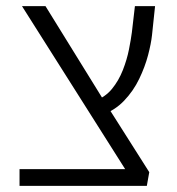

<svg xmlns="http://www.w3.org/2000/svg" viewBox="-20 -609 580 629"><path d="M421 -6 52 -589H129L325 -272L469 -45ZM44 0V-55H444L469 -45L461 0ZM311 -231 291 -279Q325 -291 347 -318Q369 -345 382.5 -379.5Q396 -414 402.5 -447Q409 -480 412 -503L422 -589H488L478 -494Q475 -466 465 -428Q455 -390 436 -350.5Q417 -311 386.5 -279Q356 -247 311 -231Z"/></svg>

Font: Noto Sans Hebrew Thin Light
Style: Regular
Weight: 300
Version: Version 3.001